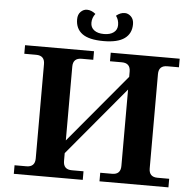

<svg xmlns="http://www.w3.org/2000/svg" viewBox="-62 -1026 1114 1089"><g transform="rotate(5 495.5 -481.5)"><path d="M660.6 -605V-634.8Q660.6 -683.6 611.8 -683.6H544.4V-732.4H937V-683.6H870.6Q821.8 -683.6 821.8 -634.8V-97.7Q821.8 -48.8 870.6 -48.8H937V0H544.4V-48.8H611.8Q660.6 -48.8 660.6 -97.7V-532.7L334 -142.1V-97.7Q334 -48.8 382.8 -48.8H449.2V0H56.6V-48.8H124Q172.9 -48.8 172.9 -97.7V-634.8Q172.9 -683.6 124 -683.6H56.6V-732.4H449.2V-683.6H382.8Q334 -683.6 334 -634.8V-214.4ZM498 -794.4Q414.1 -794.4 376 -822.8Q337.9 -851.1 337.9 -904.3Q337.9 -932.1 353.8 -947.8Q369.6 -963.4 389.6 -963.4Q414.6 -963.4 438.5 -943.8Q420.4 -920.4 420.4 -892.1Q420.4 -865.2 440.7 -849.9Q460.9 -834.5 496.6 -834.5Q531.7 -834.5 552 -849.9Q572.3 -865.2 572.3 -892.1Q572.3 -922.4 555.7 -943.8Q579.1 -963.4 604.5 -963.4Q624 -963.4 640.1 -947.8Q656.2 -932.1 656.2 -904.3Q656.2 -851.1 617.2 -822.8Q578.1 -794.4 498 -794.4Z"/></g></svg>

Font: Munson
Style: Bold
Weight: 700
Designer: Paul James MIller
Foundry: High-Logic / Made with FontCreator
Version: Version 2.10;May 5, 2019;FontCreator 11.5.0.2430 64-bit